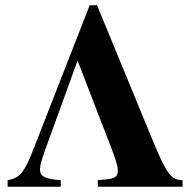

<svg xmlns="http://www.w3.org/2000/svg" viewBox="-20 -710 747 730"><path d="M674 -25C633 -25 614 -47 564 -168L349 -690H321L108 -145C72 -52 55 -33 9 -25V0H211V-25C152 -29 132 -39 132 -66C132 -88 149 -132 160 -163L274 -477H276L384 -197C416 -115 428 -83 428 -61C428 -39 417 -31 384 -28L352 -25V0H674Z"/></svg>

Font: XITS
Style: Bold
Weight: 700
Designer: MicroPress Inc., with final additions and corrections provided by Coen Hoffman, Elsevier (retired)
Version: Version 1.302